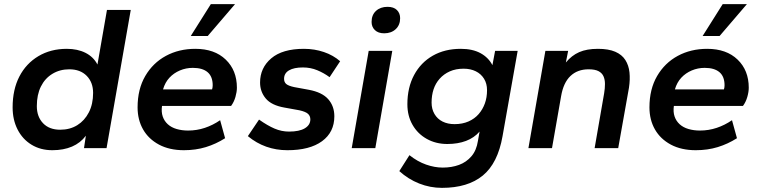

<svg xmlns="http://www.w3.org/2000/svg" viewBox="-20 -716 3678 928"><path d="M233 10Q176 10 132.5 -16.5Q89 -43 65 -90Q41 -137 41 -197Q41 -283 73.5 -346Q106 -409 165.5 -444.5Q225 -480 303 -480Q355 -480 393.5 -460.5Q432 -441 451 -404L497 -668H612L495 0H386L395 -60Q369 -25 328 -7.5Q287 10 233 10ZM271 -89Q318 -89 353.5 -111Q389 -133 409.5 -173Q430 -213 430 -267Q430 -318 399 -349.5Q368 -381 315 -381Q269 -381 233 -359Q197 -337 177.5 -297.5Q158 -258 158 -203Q158 -152 188 -120.5Q218 -89 271 -89Z M869 10Q799 10 748.5 -17Q698 -44 671.5 -90.5Q645 -137 645 -197Q645 -285 682 -348.5Q719 -412 782 -446Q845 -480 924 -480Q1017 -480 1071 -428Q1125 -376 1125 -292Q1125 -272 1118 -247.5Q1111 -223 1097 -204H763Q759 -175 766.5 -153Q774 -131 791 -115.5Q808 -100 833.5 -92.5Q859 -85 889 -85Q931 -85 970 -98Q1009 -111 1044 -135L1068 -48Q1024 -20 975 -5Q926 10 869 10ZM768 -284H1005Q1008 -293 1008 -304Q1008 -346 983.5 -367Q959 -388 912 -388Q879 -388 849.5 -375.5Q820 -363 799 -340.5Q778 -318 768 -284ZM902 -542 999 -696H1116L984 -542Z M1369 10Q1315 10 1267 -7Q1219 -24 1178 -58L1232 -138Q1273 -109 1307 -94.5Q1341 -80 1377 -80Q1427 -80 1453.5 -96Q1480 -112 1480 -139Q1480 -155 1469 -165.5Q1458 -176 1427 -183L1355 -196Q1292 -207 1264.5 -240Q1237 -273 1237 -317Q1237 -388 1291 -434Q1345 -480 1449 -480Q1500 -480 1545.5 -464.5Q1591 -449 1624 -420L1573 -343Q1546 -363 1513.5 -376.5Q1481 -390 1444 -390Q1401 -390 1377 -376Q1353 -362 1353 -335Q1353 -319 1363.5 -310Q1374 -301 1402 -295L1473 -282Q1537 -270 1566.5 -236.5Q1596 -203 1596 -154Q1596 -77 1536.5 -33.5Q1477 10 1369 10Z M1680 0 1762 -470H1876L1794 0ZM1837 -555Q1808 -555 1792 -570.5Q1776 -586 1776 -610Q1776 -644 1797.5 -663.5Q1819 -683 1853 -683Q1883 -683 1898.5 -667.5Q1914 -652 1914 -628Q1914 -595 1892.5 -575Q1871 -555 1837 -555Z M2116 192Q2059 192 2006 171Q1953 150 1910 111L1959 34Q1998 65 2039.5 79.5Q2081 94 2120 94Q2163 94 2198.5 81Q2234 68 2258.5 39.5Q2283 11 2290 -35L2298 -80Q2272 -50 2232.5 -35Q2193 -20 2142 -20Q2087 -20 2043 -44.5Q1999 -69 1974 -112.5Q1949 -156 1949 -212Q1949 -293 1981.5 -353.5Q2014 -414 2072 -447Q2130 -480 2207 -480Q2264 -480 2302.5 -459Q2341 -438 2360 -401L2373 -470H2482L2409 -58Q2386 73 2313.5 132.5Q2241 192 2116 192ZM2177 -116Q2215 -116 2244.5 -129Q2274 -142 2293.5 -164.5Q2313 -187 2323.5 -216Q2334 -245 2334 -280Q2334 -312 2319.5 -335.5Q2305 -359 2279.5 -371.5Q2254 -384 2221 -384Q2183 -384 2154 -371Q2125 -358 2105 -335.5Q2085 -313 2075.5 -284Q2066 -255 2066 -220Q2066 -189 2080 -165Q2094 -141 2119 -128.5Q2144 -116 2177 -116Z M2534 0 2616 -470H2726L2715 -414Q2743 -448 2779.5 -464Q2816 -480 2870 -480Q2921 -480 2953.5 -466Q2986 -452 3002.5 -426Q3019 -400 3022.5 -366Q3026 -332 3020 -292L2968 0H2854L2900 -265Q2904 -289 2904 -310Q2904 -331 2897 -347Q2890 -363 2873 -372Q2856 -381 2825 -381Q2771 -381 2737 -348.5Q2703 -316 2692 -251L2648 0Z M3343 10Q3273 10 3222.5 -17Q3172 -44 3145.5 -90.5Q3119 -137 3119 -197Q3119 -285 3156 -348.5Q3193 -412 3256 -446Q3319 -480 3398 -480Q3491 -480 3545 -428Q3599 -376 3599 -292Q3599 -272 3592 -247.5Q3585 -223 3571 -204H3237Q3233 -175 3240.5 -153Q3248 -131 3265 -115.5Q3282 -100 3307.5 -92.5Q3333 -85 3363 -85Q3405 -85 3444 -98Q3483 -111 3518 -135L3542 -48Q3498 -20 3449 -5Q3400 10 3343 10ZM3242 -284H3479Q3482 -293 3482 -304Q3482 -346 3457.5 -367Q3433 -388 3386 -388Q3353 -388 3323.5 -375.5Q3294 -363 3273 -340.5Q3252 -318 3242 -284ZM3376 -542 3473 -696H3590L3458 -542Z"/></svg>

Font: Gantari SemiBold
Style: Italic
Weight: 600
Italic angle: -10°
Designer: Anugrah Pasau
Foundry: Lafontype
Version: Version 1.000